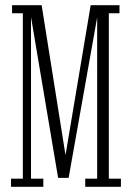

<svg xmlns="http://www.w3.org/2000/svg" viewBox="-20 -720 504 740"><path d="M22.5 0V-31.5H68V-669H26.5V-700H140.5L232.5 -122L329.5 -700H440.5V-669H399.5V-31.5H446V0H308.5V-31.5H354.5V-653L244.5 -34.5H204L99.5 -654.5V-31.5H147V0Z"/></svg>

Font: Imbue 10pt ExtraLight
Style: Regular
Weight: 200
Designer: Tyler Finck
Foundry: Etcetera Type Company
Version: Version 1.102; ttfautohint (v1.8.3)